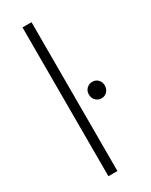

<svg xmlns="http://www.w3.org/2000/svg" viewBox="-195 -783 652 827"><g transform="rotate(-30 131.5 -370.0)"><path d="M80.1 -740.2H125V0H80.1ZM183.1 -347.2Q183.1 -364.3 194.6 -375.7Q206.1 -387.2 223.1 -387.2Q239.7 -387.2 251 -375.7Q262.2 -364.3 262.2 -347.2Q262.2 -329.1 251 -317.1Q239.7 -305.2 223.1 -305.2Q206.1 -305.2 194.6 -317.1Q183.1 -329.1 183.1 -347.2Z"/></g></svg>

Font: Selawik Light
Style: Regular
Weight: 300
Designer: Aaron Bell
Foundry: Microsoft Corporation
Version: Version 1.01